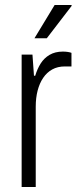

<svg xmlns="http://www.w3.org/2000/svg" viewBox="-20 -743 313 763"><path d="M66 0V-526H109L115 -442H120Q128 -469 141.5 -490.5Q155 -512 177 -525Q199 -538 230 -538Q241 -538 250 -536.5Q259 -535 264 -533V-479H238Q209 -479 187.5 -467Q166 -455 151.5 -433.5Q137 -412 129.5 -383Q122 -354 122 -319V0ZM117 -591 197 -723H264L265 -720L166 -591Z"/></svg>

Font: Archivo SemiCondensed ExtraLight
Style: Regular
Weight: 250
Width: 4
Designer: Hector Gatti
Foundry: Omnibus-Type
Version: Version 2.001